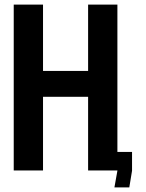

<svg xmlns="http://www.w3.org/2000/svg" viewBox="-20 -745 640 839"><path d="M40 -725H168V-435H365V-725H493V-81H557V1L545 74H480L493 1V0H365V-322H168V0H40Z"/></svg>

Font: JuliaMono
Style: Bold
Weight: 700
Monospace: yes
Designer: cormullion
Foundry: corm
Version: Version 0.055; ttfautohint (v1.8.4)